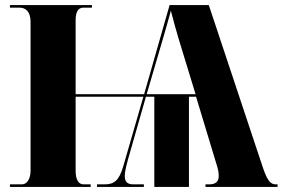

<svg xmlns="http://www.w3.org/2000/svg" viewBox="-20 -734 1110 754"><path d="M19 0H336V-10H308C287 -10 277 -31 277 -64V-354H543L464 -81C448 -25 428 -10 391 -10H361V0H545V-10H504C480 -10 470 -20 470 -43C470 -58 475 -80 483 -109L553 -354H586V0H722V-354H750L829 -93C835 -75 839 -58 839 -43C839 -23 829 -10 802 -10H787V0H1070V-10H1063C1042 -10 1030 -25 1013 -74L800 -714H646L546 -364H277V-653C277 -688 287 -704 308 -704H341V-714H19V-704H57C81 -704 100 -688 100 -648V-64C100 -31 86 -10 66 -10H19ZM556 -364 619 -579C630 -615 639 -649 651 -692C662 -648 672 -615 682 -580L748 -364Z"/></svg>

Font: Noto Serif Display Condensed Black
Style: Regular
Weight: 900
Width: 3
Designer: Monotype Design Team
Foundry: Monotype Imaging Inc.
Version: Version 2.009